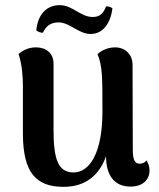

<svg xmlns="http://www.w3.org/2000/svg" viewBox="-20 -712 618 746"><path d="M147 -585C156 -606 173 -625 207 -625C252 -625 285 -580 332 -580C380 -580 409 -621 417 -679C410 -686 403 -687 392 -687C383 -665 373 -646 340 -646C293 -646 262 -692 212 -692C171 -692 128 -667 121 -594C128 -588 140 -584 147 -585ZM549 -89C542 -78 530 -76 522 -76C505 -76 496 -90 496 -128L495 -460C495 -502 465 -528 427 -528C393 -528 369 -511 359 -502C378 -453 378 -417 378 -278C378 -116 327 -42 266 -42C205 -42 188 -95 188 -208V-465C188 -505 159 -528 120 -528C89 -528 67 -515 52 -502C66 -462 69 -410 69 -378V-190C70 -41 120 14 227 14C310 14 365 -29 392 -105C392 -26 428 13 487 13C534 13 561 -13 561 -50C561 -64 557 -76 549 -89Z"/></svg>

Font: Arima Koshi ExtraBold
Style: Regular
Weight: 800
Designer: Joana Correia and Natanael Gama
Foundry: NDISCOVER
Version: Version 1.019;PS 001.019;hotconv 1.0.88;makeotf.lib2.5.64775